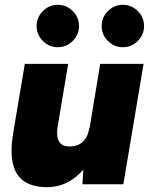

<svg xmlns="http://www.w3.org/2000/svg" viewBox="-20 -765 619 797"><path d="M326 -61Q295 -25 257 -6.5Q219 12 177 12Q102 12 65 -25Q28 -62 28 -139Q28 -175 35 -214L40 -244L83 -500H263L220 -244Q217 -226 217 -213Q217 -157 268 -157Q338 -157 351 -234H352L396 -500H576L492 0H322ZM132 -657Q132 -693 158 -719Q184 -745 220 -745Q256 -745 282 -719Q308 -693 308 -657Q308 -621 282 -595Q256 -569 220 -569Q184 -569 158 -595Q132 -621 132 -657ZM490 -745Q526 -745 552 -719Q578 -693 578 -657Q578 -621 552 -595Q526 -569 490 -569Q454 -569 428 -595Q402 -621 402 -657Q402 -693 428 -719Q454 -745 490 -745Z"/></svg>

Font: Oak Sans Black
Style: Italic
Weight: 900
Italic angle: -9.5°
Foundry: Erik Kennedy, Walven
Version: Version 1.000